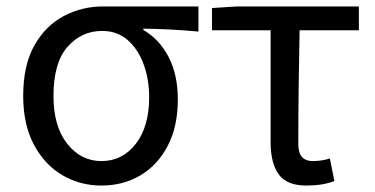

<svg xmlns="http://www.w3.org/2000/svg" viewBox="-20 -563 1163 596"><path d="M295 13Q229 13 174 -19Q119 -51 85.5 -113.5Q52 -176 52 -265Q52 -361 87 -422.5Q122 -484 178.5 -513.5Q235 -543 299 -543H596V-465Q510 -473 425 -474V-470Q475 -441 503.5 -386Q532 -331 532 -254Q532 -170 500.5 -110Q469 -50 415.5 -18.5Q362 13 295 13ZM295 -63Q360 -63 401.5 -116.5Q443 -170 443 -261Q443 -316 426 -363Q409 -410 376.5 -438.5Q344 -467 297 -467Q233 -467 189.5 -417.5Q146 -368 146 -265Q146 -171 188.5 -117Q231 -63 295 -63Z M931 13Q870 13 845 -22Q820 -57 820 -122V-469H638V-538L715 -543H1094V-469H910Q906 -281 906 -116Q906 -88 917.5 -75.5Q929 -63 951 -63Q978 -63 1004 -71L1018 -1Q982 13 931 13Z"/></svg>

Font: Gothic Nguyen
Style: Regular
Weight: 400
Designer: MORI Takayuki
Version: Version 1.220;July 21, 2023;FontCreator 14.0.0.2814 64-bit